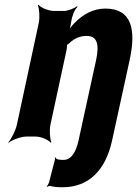

<svg xmlns="http://www.w3.org/2000/svg" viewBox="-20 -574 576 807"><path d="M212 86 210 89C212 91 211 96 210 100L186 193C184 198 180 206 177 209V212C181 209 188 207 192 208C208 212 223 213 244 213C353 213 424 141 451 17L525 -322C553 -451 533 -538 423 -538C371 -538 328 -513 294 -478C281 -465 266 -446 261 -435L265 -433C272 -445 277 -466 279 -482C282 -503 292 -533 306 -545L304 -548C293 -539 265 -528 249 -528H207C184 -528 151 -542 142 -554L139 -552C145 -539 148 -502 143 -478L51 -50C46 -26 27 11 15 24L16 26C31 14 68 0 91 0H130C153 0 184 14 193 26L196 24C190 11 187 -26 192 -50L260 -365C261 -370 263 -387 260 -389L257 -385C259 -383 270 -390 273 -394C292 -412 316 -423 344 -423C391 -423 397 -384 384 -322L310 17C300 63 280 98 248 98C234 98 215 98 212 86Z"/></svg>

Font: Asimov
Style: EdgeExtremeIt
Weight: 500
Designer: Google
Version: Version 2.000980: 2014